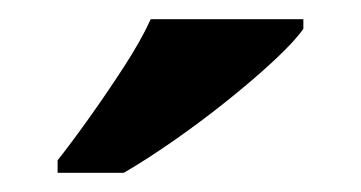

<svg xmlns="http://www.w3.org/2000/svg" viewBox="-20 -786 376 200"><path d="M40 -619Q55 -638 73.5 -664Q92 -690 109.5 -717Q127 -744 137 -766H296V-756Q287 -743 265.5 -723Q244 -703 216.5 -681Q189 -659 161 -639.5Q133 -620 109 -606H40Z"/></svg>

Font: Noto Rashi Hebrew
Style: Bold
Weight: 700
Version: Version 1.006